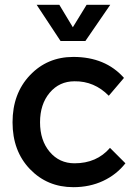

<svg xmlns="http://www.w3.org/2000/svg" viewBox="-20 -772 574 796"><path d="M132 -752H226L282 -659L339 -752H437L334 -602H231ZM431 -375Q371 -436 289 -435Q226 -435 186 -387.5Q146 -340 146 -265Q146 -190 186 -142.5Q226 -95 289 -95Q381 -95 436 -159L500 -95Q463 -48 407.5 -22Q352 4 284 4Q176 4 104 -71Q32 -146 32 -265Q32 -384 104 -460Q176 -536 284 -536Q417 -536 494 -449Z"/></svg>

Font: Steamflix Grotesk
Style: Regular
Weight: 400
Designer: Julieta Ulanovsky
Foundry: Julieta Ulanovsky
Version: Version 4.000;PS 004.000;hotconv 1.0.88;makeotf.lib2.5.64775